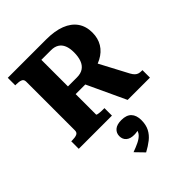

<svg xmlns="http://www.w3.org/2000/svg" viewBox="-291 -857 1358 1358"><g transform="rotate(-45 388.0 -177.5)"><path d="M378 -320 527 0H750V-75H741Q726 -75 714 -78.5Q702 -82 691.5 -92Q681 -102 671 -120L547 -354ZM296 -85V-632H392Q427 -632 450.5 -617.5Q474 -603 485.5 -575Q497 -547 497 -506Q497 -463 485.5 -431.5Q474 -400 449.5 -383Q425 -366 386 -366H272V-289H426Q433 -292 438 -294.5Q443 -297 449 -300Q455 -303 462 -308Q535 -317 585.5 -343.5Q636 -370 662 -413Q688 -456 688 -513Q688 -576 657 -620Q626 -664 567 -687Q508 -710 422 -710H38V-635H49Q76 -635 93.5 -628Q111 -621 111 -599V-111Q111 -89 93.5 -82Q76 -75 49 -75H38V0H370V-75H357Q346 -75 335 -75.5Q324 -76 315 -77.5Q306 -79 301 -80.5Q296 -82 296 -85ZM357 355 295 291Q331 278 360 264Q389 250 406 231.5Q423 213 424 186L439 196Q428 203 414 205.5Q400 208 385 208Q346 208 325 189.5Q304 171 304 140Q304 109 326.5 89Q349 69 395 69Q445 69 470 95Q495 121 495 170Q495 217 477.5 250.5Q460 284 429 308.5Q398 333 357 355Z"/></g></svg>

Font: Roboto Serif
Style: Bold
Weight: 700
Designer: Greg Gazdowicz
Foundry: Commercial Type
Version: Version 1.008